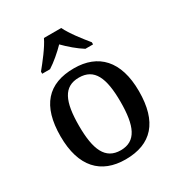

<svg xmlns="http://www.w3.org/2000/svg" viewBox="-182 -888 951 1020"><g transform="rotate(-30 293.5 -378.0)"><path d="M135 -619V-606H183C218 -628 261 -665 291 -696C321 -665 364 -628 400 -606H447V-619C416 -657 365 -721 344 -766H238C217 -721 166 -657 135 -619ZM292 10C451 10 534 -81 534 -269C534 -456 443 -547 295 -547C135 -547 53 -456 53 -269C53 -81 143 10 292 10ZM294 -45C200 -45 166 -122 166 -269C166 -417 199 -491 293 -491C387 -491 421 -417 421 -269C421 -122 388 -45 294 -45Z"/></g></svg>

Font: Noto Serif Malayalam Medium
Style: Regular
Weight: 500
Designer: Indian type Foundry, Jelle Bosma, Monotype Design Team
Foundry: Monotype Imaging Inc.
Version: Version 2.104